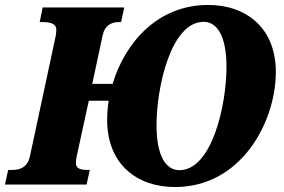

<svg xmlns="http://www.w3.org/2000/svg" viewBox="-57 -744 1145 774"><path d="M-37 0H292L305 -59H294C262 -59 249 -68 249 -87C249 -94 250 -103 252 -113L301 -338H381C377 -312 375 -285 375 -260C375 -84 493 10 648 10C917 10 1055 -254 1055 -454C1055 -630 937 -724 782 -724C576 -724 446 -569 397 -406H315L357 -603C365 -639 389 -655 422 -655H431L444 -714H115L103 -655H115C153 -655 170 -645 170 -624C170 -618 169 -609 168 -601L63 -111C55 -75 29 -59 -5 -59H-24ZM666 -58C613 -58 574 -113 574 -240C574 -392 632 -656 764 -656C817 -656 856 -601 856 -474C856 -322 798 -58 666 -58Z"/></svg>

Font: Noto Serif SemiCondensed Black
Style: Italic
Weight: 900
Width: 4
Italic angle: -12°
Designer: Monotype Design Team
Foundry: Monotype Imaging Inc.
Version: Version 2.014